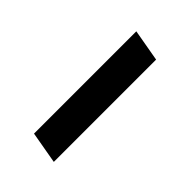

<svg xmlns="http://www.w3.org/2000/svg" viewBox="-6 -414 288 288"><g transform="rotate(-45 138.0 -270.5)"><path d="M23 -245H240L249 -296H32Z"/></g></svg>

Font: Noto Sans Condensed Light
Style: Italic
Weight: 300
Width: 3
Italic angle: -12°
Designer: Monotype Design Team
Foundry: Monotype Imaging Inc.
Version: Version 2.013